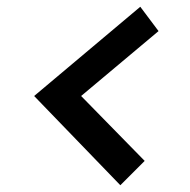

<svg xmlns="http://www.w3.org/2000/svg" viewBox="-20 -533 562 568"><path d="M81 -249 395 -513 449 -441 220 -249 408 -57 336 15Z"/></svg>

Font: Andada Pro ExtraBold
Style: Italic
Weight: 800
Italic angle: -6.99998°
Designer: Carolina Giovagnoli
Foundry: Huerta Tipografica
Version: Version 3.005; ttfautohint (v1.8.4)